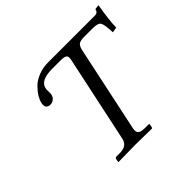

<svg xmlns="http://www.w3.org/2000/svg" viewBox="-163 -851 1033 1033"><g transform="rotate(-45 354.0 -334.5)"><path d="M656.2 -645Q677.2 -645 682.1 -668L708.5 -670.9Q691.4 -570.3 690.9 -518.1L660.2 -513.2Q657.7 -574.7 648.2 -589.8Q638.7 -605 598.6 -605H532.7Q504.9 -605 492.9 -596.4Q481 -587.9 475.6 -563L371.1 -70.8Q366.2 -47.4 377 -37.1Q387.7 -26.9 416.5 -26.9H443.8Q452.1 -26.9 450.2 -19L445.8 0L443.4 2Q355.5 0 316.9 0L188.5 2L187 0L190.9 -19Q192.9 -26.9 200.7 -26.9H226.6Q281.7 -26.9 291 -70.8L396.5 -565.9Q401.4 -588.9 392.8 -596.9Q384.3 -605 356.4 -605H289.6Q201.7 -605 191.4 -556.2Q189 -544.9 190.4 -533.2Q190.9 -517.1 189 -508.8Q185.5 -493.2 173.8 -484.1Q162.1 -475.1 147 -475.1Q132.3 -475.1 123.5 -484.4Q114.7 -493.7 119.6 -516.1Q123.5 -534.2 136 -554.7Q148.4 -575.2 169.2 -596.2Q189.9 -617.2 224.4 -631.1Q258.8 -645 299.3 -645Z"/></g></svg>

Font: Linux Biolinum O
Style: Italic
Weight: 400
Italic angle: -12°
Designer: Philipp H. Poll
Foundry: Philipp H. Poll
Version: Version 1.1.3